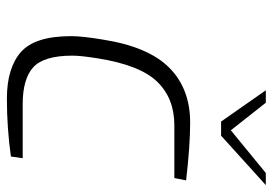

<svg xmlns="http://www.w3.org/2000/svg" viewBox="-140 -664 810 571"><g transform="rotate(90 265.5 -379.0)"><path d="M88 -185Q88 -218 98 -278Q119 -414 181.5 -476.5Q244 -539 345 -539Q413 -539 517 -527L510 -492H353Q273 -492 223.5 -441Q174 -390 154 -264Q146 -214 146 -189Q146 -104 180.5 -72.5Q215 -41 290 -41H451L446 -6Q362 6 274 6Q183 6 135.5 -35.5Q88 -77 88 -185ZM249 -764H286L368 -660L495 -764H531L384 -631H342Z"/></g></svg>

Font: Exo Light
Style: Italic
Weight: 300
Italic angle: -9°
Designer: Natanael Gama
Foundry: Natanael Gama
Version: Version 1.500; ttfautohint (v1.6)